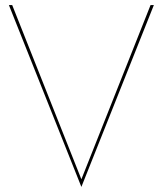

<svg xmlns="http://www.w3.org/2000/svg" viewBox="-20 -720 640 755"><path d="M300 -15 28 -700H15L300 15L585 -700H572Z"/></svg>

Font: Jost Thin
Style: Regular
Weight: 250
Version: Version 3.710